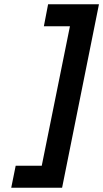

<svg xmlns="http://www.w3.org/2000/svg" viewBox="-20 -762 487 906"><path d="M33 124 54 20H177L310 -638H187L207 -742H447L273 124Z"/></svg>

Font: Gontserrat Medium
Style: Italic
Weight: 500
Italic angle: -11.3°
Designer: Julieta Ulanovsky
Foundry: Julieta Ulanovsky
Version: Version 6.001